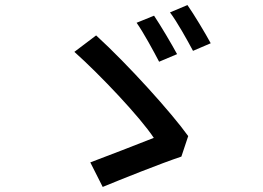

<svg xmlns="http://www.w3.org/2000/svg" viewBox="-20 -771 1040 759"><path d="M589 -709 520 -681C547 -643 587 -569 609 -527L680 -557C659 -596 614 -672 589 -709ZM721 -751 652 -722C680 -685 720 -613 743 -570L813 -600C792 -639 747 -714 721 -751ZM697 -152 724 -233C659 -324 487 -515 360 -631L274 -566C375 -476 534 -308 588 -226C532 -204 399 -152 337 -129L386 -32C456 -61 616 -125 697 -152Z"/></svg>

Font: Genne Gothic Medium
Style: Regular
Weight: 500
Designer: Ryoko NISHIZUKA (kana & ideographs); Paul D. Hunt (Latin, Greek & Cyrillic); Wenlong ZHANG (bopomofo); Sandoll Communica
Foundry: Adobe Systems Incorporated
Version: Version 1.004;PS 1.004;hotconv 16.6.51;makeotf.lib2.5.65220